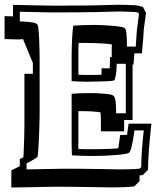

<svg xmlns="http://www.w3.org/2000/svg" viewBox="-55 -734 686 832"><path d="M420.4 -438Q420.9 -447.8 421.1 -460Q421.4 -472.2 421.9 -486.8H429.2Q429.2 -511.7 429.2 -526.4Q429.2 -541 429.7 -541Q427.7 -542.5 415.3 -543.7Q402.8 -544.9 385.3 -545.9Q367.7 -546.9 348.6 -547.4Q329.6 -547.9 314.5 -547.9H285.6Q284.7 -532.7 284.7 -516.1Q284.7 -499.5 284.7 -482.4V-410.2Q294.9 -409.7 304.2 -409.4Q313.5 -409.2 324.7 -409.2Q329.1 -409.2 344 -409.2Q358.9 -409.2 384.8 -410.2Q384.8 -416.5 385 -423.3Q385.3 -430.2 385.3 -438ZM-5.9 3.9Q5.9 -1.5 14.9 -5.9Q23.9 -10.3 30.8 -14.2V-44.9Q34.7 -46.9 38.6 -48.6Q42.5 -50.3 46.4 -52.2Q47.4 -71.3 48.3 -93.3Q49.3 -115.2 49.8 -135.3Q50.3 -155.3 50.5 -171.1Q50.8 -187 50.8 -194.3V-414.1H87.4V-461.4Q84 -469.7 79.8 -479.5Q75.7 -489.3 70.6 -501.7Q65.4 -514.2 59.1 -529.8Q52.7 -545.4 44.4 -565.9Q44.9 -564.5 41.3 -564Q37.6 -563.5 28.3 -563.2Q19 -563 3.4 -563.5Q-12.2 -564 -35.2 -564.9V-664.1L1.5 -663.1V-712.9L144.5 -710Q161.6 -709.5 177.2 -709.5Q192.9 -709.5 208.5 -709.5Q219.7 -709.5 231.4 -709.7Q243.2 -710 255.4 -710Q279.3 -710 304.2 -710Q329.1 -710 356.9 -710.9L456.1 -713.4H455.6Q464.8 -713.9 484.1 -713.1Q503.4 -712.4 528.8 -711.4Q538.1 -711.4 564.5 -704.1L577.6 -677.7L567.4 -601.1Q567.4 -599.1 567.4 -595.9Q567.4 -592.8 566.9 -589.8Q566.9 -585 566.2 -575Q565.4 -564.9 564.2 -552.5Q563 -540 562 -526.9Q561 -513.7 560.1 -502.9H527.3Q526.4 -490.2 525.4 -477.5Q524.4 -464.8 523.4 -454.1H519.5V-213.9H482.9V-165H382.3Q382.3 -192.9 382.3 -209Q382.3 -225.1 381.8 -233.6Q381.3 -242.2 380.6 -244.9Q379.9 -247.6 378.9 -247.6Q363.3 -250 342.8 -251.2Q322.3 -252.4 296.9 -252.4H284.7V-120.6Q284.7 -111.8 284.4 -108.2Q284.2 -104.5 284.2 -102.1Q284.2 -99.6 284.2 -97.2Q284.2 -94.7 284.7 -88.4Q298.8 -87.4 315.7 -87.4Q332.5 -87.4 350.6 -87.4Q380.9 -87.4 409.2 -88.4Q437.5 -89.4 457.5 -91.3Q459.5 -103.5 461.4 -117.9Q463.4 -132.3 465.8 -149.4H495.6Q497.1 -160.2 498.5 -172.1Q500 -184.1 502.4 -198.2H601.1Q586.4 -65.9 586.4 2L563.5 24.9Q560.1 25.4 556.9 25.4Q553.7 25.4 549.8 25.9V50.8L526.9 73.7Q506.3 76.2 481.7 77.1Q457 78.1 425.3 78.1L346.2 76.7Q291 75.7 249.5 75.4Q208 75.2 186.5 75.2Q183.6 75.2 167.5 75.4Q151.4 75.7 125.5 76.2Q99.6 76.7 65.9 77.4Q32.2 78.1 -5.9 78.6ZM60.1 0Q211.9 -2.9 223.1 -2.9Q245.1 -2.9 284.7 -2.7Q324.2 -2.4 383.3 -1.5L461.9 0Q491.2 0 513.2 -0.7Q535.2 -1.5 550.8 -3.4L557.1 -9.8Q557.1 -41 559.8 -80.6Q562.5 -120.1 567.9 -168.9H527.8Q522 -127.4 516.1 -101.6Q510.3 -75.7 502.9 -71.3Q498.5 -68.8 483.9 -66.4Q469.2 -64 448.2 -62.3Q427.2 -60.5 401.9 -59.3Q376.5 -58.1 350.6 -58.1Q296.4 -58.1 256.8 -61Q255.4 -85.9 255.4 -120.6V-327.6Q286.1 -330.6 333.5 -330.6Q359.9 -330.6 381.3 -329.1Q402.8 -327.6 419.9 -325.2Q428.7 -323.7 434.1 -320.8Q439.5 -317.9 442.6 -309.3Q445.8 -300.8 447 -285.2Q448.2 -269.5 448.2 -243.2H490.2V-350.1V-457.5H450.7Q450.2 -414.1 443.8 -395.5Q442.9 -392.1 442.4 -389.6Q441.9 -387.2 438.7 -385.7Q435.5 -384.3 428 -383.3Q420.4 -382.3 405.8 -381.8Q370.6 -380.9 350.3 -380.4Q330.1 -379.9 324.7 -379.9Q306.6 -379.9 289.3 -380.6Q272 -381.3 255.4 -382.3V-482.4Q255.4 -525.4 257.1 -560.1Q258.8 -594.7 262.2 -622.6Q285.6 -624.5 307.4 -625.2Q329.1 -626 351.1 -626Q367.7 -626 389.4 -625Q411.1 -624 431.4 -622.3Q451.7 -620.6 466.6 -618.2Q481.4 -615.7 484.9 -612.8Q487.3 -610.8 489.3 -606.4Q491.2 -602.1 492.4 -593Q493.7 -584 494.4 -569.3Q495.1 -554.7 495.1 -532.2H533.2Q535.6 -564.5 536.6 -581.5Q537.6 -598.6 538.1 -602.5L547.4 -672.9L543.9 -679.2Q533.2 -682.1 527.8 -682.1Q501 -683.1 483.2 -683.8Q465.3 -684.6 456.5 -684.1L357.4 -681.6Q315.9 -680.7 279.1 -680.7Q242.2 -680.7 208.5 -680.2Q192.9 -680.2 177 -680.2Q161.1 -680.2 144 -680.7L30.8 -683.1V-641.6Q71.8 -639.6 88.6 -636.2Q105.5 -632.8 108.4 -625.5Q110.4 -620.6 111.8 -606.2Q113.3 -591.8 114.3 -573.5Q115.2 -555.2 115.7 -535.2Q116.2 -515.1 116.5 -498.8Q116.7 -482.4 116.7 -472.2Q116.7 -461.9 116.7 -462.9V-243.2Q116.7 -236.8 116.5 -223.4Q116.2 -210 115.7 -192.4Q115.2 -174.8 114.5 -155Q113.8 -135.3 112.8 -116.5Q111.8 -97.7 110.6 -81.5Q109.4 -65.4 107.9 -54.7Q98.6 -47.4 86.7 -40.3Q74.7 -33.2 60.1 -26.4Z"/></svg>

Font: XB Kayhan Sayeh
Style: Regular
Weight: 700
Designer: Behnam
Foundry: Irmug
Version: Version 7.300 2009